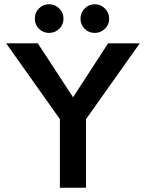

<svg xmlns="http://www.w3.org/2000/svg" viewBox="-20 -884 687 904"><path d="M262 -323 9 -680H158L324 -426L489 -680H638L385 -323V0H262ZM359 -796Q359 -824 378.5 -844Q398 -864 426 -864Q454 -864 474 -844Q494 -824 494 -796Q494 -768 474 -748.5Q454 -729 426 -729Q398 -729 378.5 -748.5Q359 -768 359 -796ZM211 -864Q239 -864 259 -844Q279 -824 279 -796Q279 -768 259 -748.5Q239 -729 211 -729Q183 -729 163.5 -748.5Q144 -768 144 -796Q144 -825 163.5 -844.5Q183 -864 211 -864Z"/></svg>

Font: Teachers SemiBold
Style: Regular
Weight: 600
Designer: Alfredo Marco Pradil & Chank Diesel
Version: Version 0.009